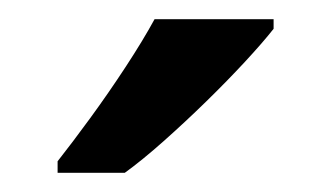

<svg xmlns="http://www.w3.org/2000/svg" viewBox="-20 -786 345 200"><path d="M265 -756Q254 -742 235.5 -722Q217 -702 195 -680.5Q173 -659 150.5 -639Q128 -619 110 -606H40V-618Q55 -637 74 -663Q93 -689 111 -716.5Q129 -744 141 -766H265Z"/></svg>

Font: Noto Sans Vithkuqi Medium
Style: Regular
Weight: 500
Version: Version 1.001